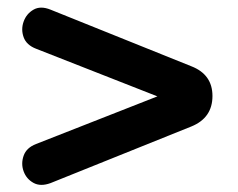

<svg xmlns="http://www.w3.org/2000/svg" viewBox="-20 -546 640 516"><path d="M116 -54Q89 -44 70 -54.5Q51 -65 43.5 -85.5Q36 -106 43.5 -127.5Q51 -149 77 -159L403 -287L77 -415Q51 -425 43.5 -446Q36 -467 43.5 -488Q51 -509 70 -520Q89 -531 116 -520L494 -368Q551 -346 551 -288Q551 -229 494 -206Z"/></svg>

Font: Chiron GoRound TC EB
Style: Regular
Weight: 700
Designer: Ryoko NISHIZUKA 西塚涼子 (kana, bopomofo & ideographs); Paul D. Hunt (Latin, Greek & Cyrillic); Sandoll Communications 산돌커뮤니
Foundry: Adobe
Version: Version 1.000;hotconv 1.1.1;makeotfexe 2.6.0